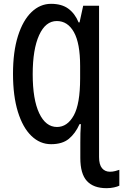

<svg xmlns="http://www.w3.org/2000/svg" viewBox="-20 -744 644 1004"><path d="M247 -724Q303 -724 337.5 -698.5Q372 -673 391 -627H396L415 -714H498V77Q498 117 513.5 135.5Q529 154 555 154Q569 154 582.5 150.5Q596 147 604 144V227Q594 232 576 236Q558 240 537 240Q469 240 434.5 202.5Q400 165 400 82V2Q400 -24 400.5 -47.5Q401 -71 403 -95H396Q374 -46 340 -18Q306 10 247 10Q189 10 144 -33.5Q99 -77 73.5 -159.5Q48 -242 48 -358Q48 -474 74 -556Q100 -638 145 -681Q190 -724 247 -724ZM277 -634Q218 -634 184.5 -560Q151 -486 151 -356Q151 -224 185 -152Q219 -80 278 -80Q332 -80 365.5 -140Q399 -200 399 -334V-399Q399 -518 366.5 -576Q334 -634 277 -634Z"/></svg>

Font: Noto Sans ExtraCondensed Medium
Style: Regular
Weight: 500
Width: 2
Designer: Monotype Design Team
Foundry: Monotype Imaging Inc.
Version: Version 2.013; ttfautohint (v1.8.4.7-5d5b)